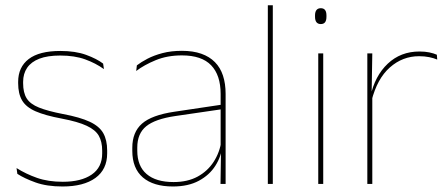

<svg xmlns="http://www.w3.org/2000/svg" viewBox="-20 -684 1664 714"><path d="M212.5 9.5Q154 9.5 112.2 -5.5Q70.5 -20.5 44.5 -37.5L41.5 -59Q76.5 -37 117.8 -22.5Q159 -8 213.5 -8Q282 -8 321 -34.8Q360 -61.5 360 -113.5V-123.5Q360 -157 347.5 -179Q335 -201 302.5 -216.2Q270 -231.5 209.5 -243Q148 -254.5 112.5 -270Q77 -285.5 62.2 -310.5Q47.5 -335.5 47.5 -374.5V-379.5Q47.5 -434.5 86.8 -464.5Q126 -494.5 204.5 -494.5Q260.5 -494.5 300.2 -480Q340 -465.5 363.5 -447.5L366.5 -427Q336 -449 296.8 -463.2Q257.5 -477.5 204 -477.5Q157 -477.5 126.5 -465.8Q96 -454 81 -432Q66 -410 66 -379.5V-374.5Q66 -339.5 79.2 -318.2Q92.5 -297 125 -284Q157.5 -271 214 -260Q278 -248 313.8 -231.2Q349.5 -214.5 364 -188.8Q378.5 -163 378.5 -124.5V-113.5Q378.5 -54 334.8 -22.2Q291 9.5 212.5 9.5Z M819 0H800L802 -128L800.5 -131.5V-292V-334.5Q800.5 -404.5 765.2 -441.2Q730 -478 656.5 -478Q602 -478 559 -460.2Q516 -442.5 486.5 -420L489 -441Q504.5 -453 528.2 -465.5Q552 -478 584.2 -486.5Q616.5 -495 656.5 -495Q698 -495 728.5 -484.2Q759 -473.5 779.2 -453Q799.5 -432.5 809.2 -402.8Q819 -373 819 -335ZM623 9.5Q550.5 9.5 511.2 -24.2Q472 -58 472 -123V-134.5Q472 -192.5 508 -224.2Q544 -256 628.5 -268.5L809.5 -295.5L810 -278.5L632 -252.5Q557 -241.5 523.8 -214.5Q490.5 -187.5 490.5 -135.5V-124Q490.5 -66.5 525.2 -36.8Q560 -7 625.5 -7Q677.5 -7 714.8 -27.2Q752 -47.5 774.5 -82.2Q797 -117 803.5 -160.5L813 -142H807Q803 -102.5 781 -67.8Q759 -33 719.5 -11.8Q680 9.5 623 9.5Z M994.5 0H976V-664.5H994.5Z M1182 0H1163.5V-485.5H1182ZM1173 -594.5Q1162.5 -594.5 1157 -601.2Q1151.5 -608 1151.5 -622V-626.5Q1151.5 -640 1157 -646.8Q1162.5 -653.5 1173 -653.5Q1183.5 -653.5 1188.8 -646.8Q1194 -640 1194 -626.5V-622Q1194 -608 1188.8 -601.2Q1183.5 -594.5 1173 -594.5Z M1361.5 -308.5 1352 -320.5 1357.5 -325Q1374 -402 1422 -447.2Q1470 -492.5 1540 -492.5Q1561 -492.5 1577.2 -489Q1593.5 -485.5 1604.5 -480.5L1606 -462.5Q1593 -468 1576 -471.5Q1559 -475 1538.5 -475Q1477 -475 1429.8 -433.2Q1382.5 -391.5 1361.5 -308.5ZM1364.5 0H1346V-485.5H1364.5L1362 -335L1364.5 -332.5Z"/></svg>

Font: Anek Devanagari Thin
Style: Regular
Weight: 250
Designer: Kailash Malviya (Devanagari) & Yesha Goshar (Latin)
Foundry: Ek Type
Version: Version 1.003